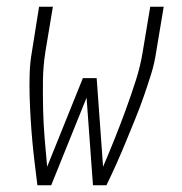

<svg xmlns="http://www.w3.org/2000/svg" viewBox="-20 -550 540 570"><path d="M91 0Q87 -33 83 -65.5Q79 -98 76 -131Q73 -164 71 -197Q69 -230 68 -263Q67 -296 68 -330Q69 -364 75 -398L96 -530H137L115 -398Q108 -354 107.5 -310.5Q107 -267 108 -224.5Q109 -182 112.5 -139.5Q116 -97 120 -55L226 -318H267L286 -55Q304 -97 321 -139.5Q338 -182 353.5 -224.5Q369 -267 383 -310.5Q397 -354 404 -398L426 -530H466L444 -398Q439 -363 428.5 -329.5Q418 -296 406.5 -263Q395 -230 381.5 -197Q368 -164 354.5 -131Q341 -98 326.5 -65.5Q312 -33 296 0H256L237 -260L132 0Z"/></svg>

Font: Iosevka Curly XLtObl
Style: Regular
Weight: 200
Italic angle: -9°
Monospace: yes
Designer: Belleve Invis
Foundry: Belleve Invis
Version: Version 11.1.0; ttfautohint (v1.8.3)